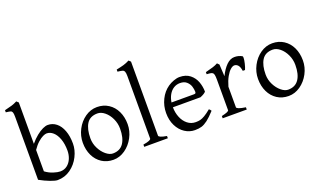

<svg xmlns="http://www.w3.org/2000/svg" viewBox="-78 -1211 2799 1680"><g transform="rotate(-20 1321.5 -371.5)"><path d="M68.4 -46.9V-632.8Q68.4 -663.1 63.7 -675.3Q59.1 -687.5 47.9 -690.9Q36.6 -694.3 4.9 -698.2V-717.8Q48.3 -728 73.5 -735.8Q98.6 -743.7 123.5 -756.8Q128.4 -752 134 -747.1Q139.6 -742.2 141.6 -740.2V-355Q172.4 -392.1 204.3 -417.7Q236.3 -443.4 263.9 -456.1Q291.5 -468.8 311 -468.8Q355.5 -468.8 390.1 -441.2Q424.8 -413.6 444.3 -361.8Q463.9 -310.1 463.9 -240.2Q463.9 -181.6 434.3 -122.3Q404.8 -63 351.1 -24.2Q297.4 14.6 229 14.6Q209 14.6 163.8 -2.2Q118.7 -19 68.4 -46.9ZM141.6 -297.9V-99.1Q175.8 -73.2 214.6 -61Q253.4 -48.8 276.9 -48.8Q314.9 -48.8 342.3 -70.1Q369.6 -91.3 383.8 -126Q397.9 -160.6 397.9 -199.2Q397.9 -261.7 381.1 -307.9Q364.3 -354 336.7 -378.4Q309.1 -402.8 276.9 -402.8Q263.2 -402.8 241.5 -392.6Q219.7 -382.3 193.4 -358.9Q167 -335.4 141.6 -297.9Z M546.9 -216.8Q546.9 -280.8 577.1 -339.1Q607.4 -397.5 658.4 -433.1Q709.5 -468.8 769 -468.8Q829.1 -468.8 875.2 -438.7Q921.4 -408.7 946.5 -356Q971.7 -303.2 971.7 -236.8Q971.7 -172.9 940.9 -114.7Q910.2 -56.6 859.1 -21Q808.1 14.6 750 14.6Q689.5 14.6 643.3 -15.4Q597.2 -45.4 572 -97.9Q546.9 -150.4 546.9 -216.8ZM622.6 -231Q622.6 -181.6 644.8 -137.5Q667 -93.3 700.2 -66.2Q733.4 -39.1 763.7 -39.1Q830.6 -39.1 863.3 -87.4Q896 -135.7 896 -222.2Q896 -272 875 -316.7Q854 -361.3 821 -388.2Q788.1 -415 754.9 -415Q684.6 -415 653.6 -365.5Q622.6 -315.9 622.6 -231Z M1040 -21Q1080.6 -27.8 1096.9 -35.2Q1113.3 -42.5 1113.3 -50.8V-632.8Q1113.3 -662.1 1107.7 -674.6Q1102.1 -687 1089.8 -690.7Q1077.6 -694.3 1044.9 -698.2V-717.8Q1085.9 -726.1 1113.8 -734.1Q1141.6 -742.2 1168.9 -756.8L1186.5 -740.2V-50.8Q1186.5 -43 1204.3 -35.2Q1222.2 -27.3 1259.8 -21V0H1040Z M1394 -239.3Q1394.5 -188 1412.4 -144.5Q1430.2 -101.1 1462.9 -75Q1495.6 -48.8 1538.6 -48.8Q1562 -48.8 1580.6 -53.2Q1599.1 -57.6 1623.8 -72Q1648.4 -86.4 1683.6 -115.2Q1692.4 -110.4 1701.7 -95.2Q1658.7 -47.9 1628.2 -24.7Q1597.7 -1.5 1571.3 6.6Q1544.9 14.6 1508.8 14.6Q1458.5 14.6 1415.3 -13.7Q1372.1 -42 1346.4 -93.5Q1320.8 -145 1320.8 -211.9Q1320.8 -278.3 1349.6 -336.9Q1378.4 -395.5 1428.7 -430.2Q1451.7 -446.3 1482.2 -457.5Q1512.7 -468.8 1537.6 -468.8Q1597.2 -468.8 1634.8 -438.5Q1672.4 -408.2 1688.5 -363.5Q1704.6 -318.8 1704.6 -272Q1689 -254.4 1650.9 -239.3ZM1606 -283.2Q1616.7 -283.2 1620.6 -286.9Q1624.5 -290.5 1624.5 -300.8Q1624.5 -323.7 1616.2 -350.3Q1607.9 -377 1585.4 -397.2Q1563 -417.5 1523.9 -417.5Q1490.7 -417.5 1464.1 -400.6Q1437.5 -383.8 1420.2 -353.3Q1402.8 -322.8 1397 -283.2Z M2077.6 -330.1Q2072.3 -367.2 2057.9 -383.8Q2043.5 -400.4 2023.4 -400.4Q2007.8 -400.4 1987.5 -383.1Q1967.3 -365.7 1947 -330.1Q1926.8 -294.4 1912.1 -242.2V-50.8Q1912.1 -43 1931.9 -35.2Q1951.7 -27.3 1994.6 -21V0H1770.5V-21Q1804.7 -28.8 1821.8 -35.9Q1838.9 -43 1838.9 -50.8V-335Q1838.9 -364.3 1835.9 -377.9Q1833 -391.6 1827.6 -397Q1821.3 -403.3 1809.6 -406Q1797.9 -408.7 1770.5 -410.2V-429.7Q1816.4 -441.4 1841.6 -449.2Q1866.7 -457 1887.7 -468.8L1904.8 -451.7L1911.1 -340.8Q1939.5 -399.4 1974.6 -434.1Q2009.8 -468.8 2049.8 -468.8Q2087.9 -468.8 2119.6 -450.7Q2123.5 -448.2 2123.5 -435.1Q2123.5 -415.5 2115.7 -383.1Q2107.9 -350.6 2098.6 -330.1Z M2178.7 -216.8Q2178.7 -280.8 2209 -339.1Q2239.3 -397.5 2290.3 -433.1Q2341.3 -468.8 2400.9 -468.8Q2460.9 -468.8 2507.1 -438.7Q2553.2 -408.7 2578.4 -356Q2603.5 -303.2 2603.5 -236.8Q2603.5 -172.9 2572.8 -114.7Q2542 -56.6 2491 -21Q2439.9 14.6 2381.8 14.6Q2321.3 14.6 2275.1 -15.4Q2229 -45.4 2203.9 -97.9Q2178.7 -150.4 2178.7 -216.8ZM2254.4 -231Q2254.4 -181.6 2276.6 -137.5Q2298.8 -93.3 2332 -66.2Q2365.2 -39.1 2395.5 -39.1Q2462.4 -39.1 2495.1 -87.4Q2527.8 -135.7 2527.8 -222.2Q2527.8 -272 2506.8 -316.7Q2485.8 -361.3 2452.9 -388.2Q2419.9 -415 2386.7 -415Q2316.4 -415 2285.4 -365.5Q2254.4 -315.9 2254.4 -231Z"/></g></svg>

Font: David Libre
Style: Regular
Weight: 400
Version: Version 1.000